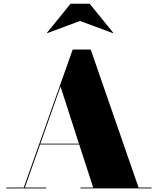

<svg xmlns="http://www.w3.org/2000/svg" viewBox="-20 -1038 870 1058"><path d="M421 -922.5 601.5 -855.5 604 -857.5 474 -1017.5H369L239 -857.5L241 -855.5ZM15 -4.5V0H235V-4.5H117L201 -242H416.5L493.5 -4.5H424V0H815V-4.5H743.5L480 -765H380.5L111 -4.5ZM313.5 -561 415 -246.5H202.5Z"/></svg>

Font: Bodoni* 36pt Fatface
Style: Regular
Weight: 900
Version: Version 2.3